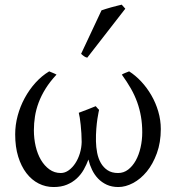

<svg xmlns="http://www.w3.org/2000/svg" viewBox="-20 -772 741 808"><path d="M656.7 -229Q656.7 -172.4 640.1 -127Q623.5 -81.5 597.7 -50Q571.8 -18.6 540 -1.7Q508.3 15.1 478 15.1Q450.7 15.1 429.4 5.4Q408.2 -4.4 392.8 -20.5Q377.4 -36.6 367.4 -57.4Q357.4 -78.1 352.1 -100.6Q344.2 -79.1 332.5 -58.3Q320.8 -37.6 303.2 -21.2Q285.6 -4.9 261.7 5.1Q237.8 15.1 205.6 15.1Q171.9 15.1 142.6 0.2Q113.3 -14.6 91.3 -43.2Q69.3 -71.8 56.6 -112.8Q43.9 -153.8 43.9 -206.5Q43.9 -246.1 54.4 -285.2Q64.9 -324.2 84 -359.4Q103 -394.5 129.2 -423.6Q155.3 -452.6 187 -471.7Q189 -470.7 193.4 -469Q197.8 -467.3 202.4 -465.3Q207 -463.4 211.4 -461.4Q215.8 -459.5 217.8 -458Q190.4 -428.7 172.1 -399.4Q153.8 -370.1 142.8 -340.8Q131.8 -311.5 127.2 -282.2Q122.6 -252.9 122.6 -223.6Q122.6 -189 130.1 -156.5Q137.7 -124 152.3 -99.1Q167 -74.2 188 -59.1Q209 -43.9 235.8 -43.9Q253.4 -43.9 269.3 -55.4Q285.2 -66.9 297.1 -85.2Q309.1 -103.5 316.2 -127Q323.2 -150.4 323.7 -174.3Q323.7 -192.4 322.5 -210.9Q321.3 -229.5 319.6 -246.3Q317.9 -263.2 315.7 -276.6Q313.5 -290 311.5 -297.4Q332.5 -305.2 349.9 -312Q367.2 -318.8 382.8 -325.2Q386.7 -320.3 391.8 -314.9Q397 -309.6 397 -309.6Q397 -309.6 394.8 -299.6Q392.6 -289.6 389.9 -271.7Q387.2 -253.9 385.3 -229.7Q383.3 -205.6 383.8 -177.2Q384.3 -152.8 388.9 -128.9Q393.6 -105 404.3 -86.2Q415 -67.4 432.6 -55.7Q450.2 -43.9 477.1 -43.9Q500.5 -43.9 519.3 -58.3Q538.1 -72.8 551.3 -96.4Q564.5 -120.1 571.5 -151.1Q578.6 -182.1 578.6 -215.3Q578.6 -250.5 573.2 -281.5Q567.9 -312.5 557.4 -341.8Q546.9 -371.1 530.8 -399.4Q514.6 -427.7 492.7 -458Q494.6 -459.5 499 -461.7Q503.4 -463.9 508.1 -465.6Q512.7 -467.3 516.8 -469Q521 -470.7 523.4 -471.7Q550.3 -454.6 574.5 -428.7Q598.6 -402.8 616.9 -371.1Q635.3 -339.4 646 -303Q656.7 -266.6 656.7 -229ZM347.2 -529.3Q343.3 -530.3 340.3 -531.5Q337.4 -532.7 334.5 -534.7Q331.5 -536.6 328.6 -539.1Q325.7 -541.5 321.3 -545.4L407.2 -728.5Q415 -731.4 425.8 -734.6Q436.5 -737.8 448.2 -741.2Q460 -744.6 471.4 -747.3Q482.9 -750 492.2 -752.4L507.3 -735.4Z"/></svg>

Font: Subset of Gentium
Style: Regular
Weight: 400
Designer: J. Victor Gaultney
Version: Version 1.02; 2005; OFL release